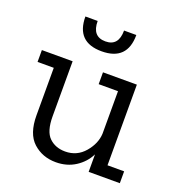

<svg xmlns="http://www.w3.org/2000/svg" viewBox="-122 -757 807 868"><g transform="rotate(20 281.0 -322.5)"><path d="M387 -655Q387 -532 264 -532Q142 -532 142 -655H201Q201 -580 265 -580Q328 -580 328 -655ZM546 0H396V-84Q375 -42 334.5 -16Q294 10 241 10Q176 10 131.5 -30.5Q87 -71 87 -160V-388H9V-445H157V-180Q157 -108 187 -79Q217 -50 264 -50Q321 -50 357.5 -93Q394 -136 396 -184V-388H303V-445H466V-57H546Z"/></g></svg>

Font: Zilla Slab
Style: Regular
Weight: 400
Designer: Typotheque.com
Foundry: Typotheque type foundry
Version: Version 1.1; 2017; ttfautohint (v1.6)